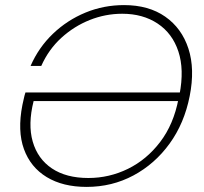

<svg xmlns="http://www.w3.org/2000/svg" viewBox="-20 -726 801 754"><path d="M685 -355Q704 -453 680.5 -524Q657 -595 599 -633.5Q541 -672 460 -672Q394 -672 332.5 -647.5Q271 -623 221 -577.5Q171 -532 142 -467H100Q132 -540 188 -593.5Q244 -647 315.5 -676.5Q387 -706 467 -706Q564 -706 629 -660.5Q694 -615 720 -535Q746 -455 725 -349Q704 -242 646 -162Q588 -82 504 -37Q420 8 320 8Q227 8 163.5 -30.5Q100 -69 74 -140.5Q48 -212 68 -314Q71 -326 73.5 -338.5Q76 -351 80 -363H696L689 -329H112Q89 -238 108.5 -170Q128 -102 184 -64.5Q240 -27 327 -27Q409 -27 482.5 -63Q556 -99 609 -168.5Q662 -238 681 -338Z"/></svg>

Font: Albert Sans ExtraLight
Style: Italic
Weight: 250
Italic angle: -11.25°
Designer: Andreas Rasmussen
Foundry: a.Foundry
Version: Version 1.025